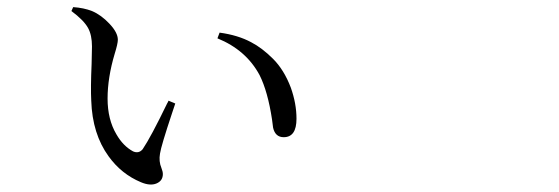

<svg xmlns="http://www.w3.org/2000/svg" viewBox="-20 -504 1540 529"><path d="M368.2 -2Q314.5 -24.4 279.3 -73.2Q234.4 -134.8 231.4 -226.6Q229.5 -261.7 232.4 -328.1Q233.4 -361.3 233.4 -376Q233.4 -407.2 222.7 -426.8Q210.9 -448.2 176.8 -473.6L181.6 -484.4Q210.9 -482.4 233.4 -473.6Q258.8 -462.9 281.7 -438.5Q304.7 -414.1 304.7 -394.5Q304.7 -383.8 295.9 -355.5Q276.4 -290 276.4 -232.4Q276.4 -174.8 300.8 -133.8Q319.3 -101.6 346.7 -86.9Q362.3 -80.1 373 -92.8Q395.5 -126 440.4 -218.8Q443.4 -223.6 444.3 -226.6L462.9 -218.8Q460 -210 454.1 -192.4Q423.8 -101.6 420.9 -81.1Q417 -59.6 424.8 -41Q428.7 -31.2 428.7 -24.4Q428.7 -5.9 411.1 1.5Q393.6 8.8 368.2 -2ZM761.7 -126Q738.3 -126 732.4 -152.3Q731.4 -159.2 729.5 -174.8Q717.8 -252 695.3 -296.9Q658.2 -366.2 579.1 -398.4L585 -414.1Q635.7 -407.2 671.9 -387.7Q702.1 -372.1 732.4 -341.8Q762.7 -311.5 781.2 -262.7Q796.9 -218.8 796.9 -176.8Q796.9 -126 761.7 -126Z"/></svg>

Font: Bpmf GenYo Min R
Style: R
Weight: 400
Foundry: But Ko
Version: Version 1.320